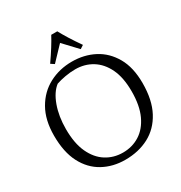

<svg xmlns="http://www.w3.org/2000/svg" viewBox="-213 -1080 1172 1243"><g transform="rotate(-30 373.5 -458.5)"><path d="M363 12Q271 12 197.5 -28.5Q124 -69 82 -150Q40 -231 40 -354Q40 -471 86 -551Q132 -631 209 -671.5Q286 -712 379 -712Q470 -712 544 -673.5Q618 -635 662.5 -557.5Q707 -480 707 -363Q707 -237 662.5 -153.5Q618 -70 540.5 -29Q463 12 363 12ZM373 -36Q443 -36 498.5 -71Q554 -106 586.5 -176Q619 -246 619 -352Q619 -455 586.5 -522.5Q554 -590 498.5 -624Q443 -658 373 -658Q336 -658 297 -651Q258 -644 229 -634Q183 -599 155.5 -523.5Q128 -448 128 -352Q128 -246 160.5 -176Q193 -106 248.5 -71Q304 -36 373 -36ZM277 -753 251 -770Q284 -817 309 -857Q334 -897 351 -929H396Q413 -897 438 -857Q463 -817 496 -770L470 -753L374 -855Z"/></g></svg>

Font: Mate
Style: Regular
Weight: 400
Designer: Eduardo Rodriguez Tunni
Foundry: Eduardo Rodriguez Tunni
Version: Version 1.003; ttfautohint (v1.8.4.7-5d5b);gftools[0.9.24]